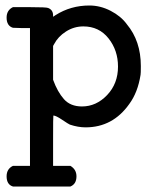

<svg xmlns="http://www.w3.org/2000/svg" viewBox="-20 -457 565 698"><path d="M4 -393Q4 -420 27 -431H89Q149 -431 155 -428Q173 -421 173 -401V-396L182 -402Q237 -437 305 -437Q345 -437 382.5 -417.5Q420 -398 441 -369Q492 -308 492 -217Q492 -189 491 -185Q481 -121 450 -79Q390 6 291 6Q264 6 234 -4Q229 -6 206 -21.5Q183 -37 174 -37Q173 -37 173 54V146H236Q258 159 258 184Q258 212 236 221H27Q4 214 4 184Q4 157 27 146H89V-355H58L27 -356Q4 -363 4 -393ZM409 -215Q409 -274 374.5 -317.5Q340 -361 283 -361Q249 -361 220 -342.5Q191 -324 177 -297L173 -290V-167Q189 -123 212.5 -96.5Q236 -70 278 -70Q330 -70 369.5 -111.5Q409 -153 409 -215Z"/></svg>

Font: KaTeX_Typewriter
Style: Regular
Weight: 400
Version: Version 1.1; ttfautohint (v1.3)